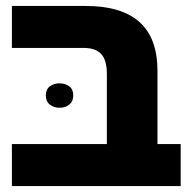

<svg xmlns="http://www.w3.org/2000/svg" viewBox="-20 -625 642 645"><path d="M339 0V-376Q339 -423 320 -443.5Q301 -464 261 -464H20V-605H268Q388 -605 448.5 -551Q509 -497 509 -387V0ZM20 0V-141H587V0ZM134 -304Q134 -325 147.5 -335Q161 -345 180 -345Q199 -345 212.5 -335Q226 -325 226 -305Q226 -284 212.5 -273.5Q199 -263 180 -263Q161 -263 147.5 -273.5Q134 -284 134 -304Z"/></svg>

Font: Noto Sans Hebrew ExtraBold
Style: Regular
Weight: 800
Designer: Monotype Design Team
Foundry: Monotype Imaging Inc.
Version: Version 2.003